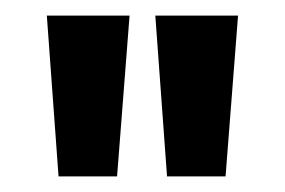

<svg xmlns="http://www.w3.org/2000/svg" viewBox="-20 -720 365 246"><path d="M40 -700H146L130 -494H55ZM179 -700H285L269 -494H194Z"/></svg>

Font: BebasNeueW03-Regular
Style: Regular
Weight: 400
Designer: Ryoichi Tsunekawa
Foundry: Ryoichi Tsunekawa
Version: Version 1.30